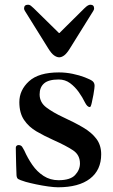

<svg xmlns="http://www.w3.org/2000/svg" viewBox="-20 -782 480 814"><path d="M82 -746Q82 -762 99 -762Q105 -762 110.5 -758Q116 -754 123 -747L230 -642H232L338 -747Q353 -762 363 -762Q379 -762 379 -746Q379 -741 375 -735L276 -576Q263 -555 252 -547Q241 -539 231 -539Q221 -539 209.5 -547Q198 -555 185 -576L86 -735Q82 -741 82 -746ZM47 -156Q47 -161 50.5 -164Q54 -167 58 -167Q69 -167 74 -159.5Q79 -152 83 -144Q97 -112 117 -83Q137 -54 165 -36Q193 -18 228 -18Q278 -18 298.5 -40Q319 -62 319 -89Q319 -125 290 -144.5Q261 -164 205 -189Q167 -206 134.5 -225Q102 -244 82 -273.5Q62 -303 62 -349Q62 -400 103 -437.5Q144 -475 230 -475Q259 -475 288 -469Q317 -463 340 -454Q366 -444 373.5 -437Q381 -430 381 -418Q381 -415 380 -406Q379 -397 376 -380Q373 -364 369 -346Q365 -328 361 -328Q350 -328 340 -348Q330 -369 314 -391.5Q298 -414 277 -429.5Q256 -445 229 -445Q186 -445 167 -428.5Q148 -412 148 -382Q148 -348 176.5 -326.5Q205 -305 248 -285Q296 -263 332.5 -241.5Q369 -220 389 -193Q409 -166 409 -128Q409 -61 361.5 -24.5Q314 12 226 12Q210 12 184.5 8.5Q159 5 133 -0.5Q107 -6 89 -11Q63 -19 57 -23Q51 -27 50 -39Q49 -58 48.5 -81.5Q48 -105 47.5 -125.5Q47 -146 47 -156Z"/></svg>

Font: Monomakh
Style: Regular
Weight: 400
Version: Version 1.200; ttfautohint (v1.8.4.7-5d5b)